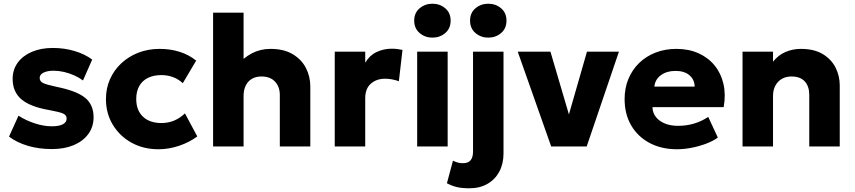

<svg xmlns="http://www.w3.org/2000/svg" viewBox="-20 -788 4602 1033"><path d="M259.5 14Q188.5 14 129.8 -3.5Q71 -21 28.5 -53L79.5 -165.5Q121 -139 168.5 -123.8Q216 -108.5 258.5 -108.5Q297.5 -108.5 318 -119.2Q338.5 -130 338.5 -150.5Q338.5 -168.5 319.8 -177Q301 -185.5 246.5 -195.5Q143.5 -213 95.8 -253.2Q48 -293.5 48 -363.5Q48 -413.5 75.5 -451Q103 -488.5 151.8 -509.2Q200.5 -530 264 -530Q326 -530 381.2 -513.5Q436.5 -497 476 -467.5L426.5 -355Q406 -370.5 379.2 -382.5Q352.5 -394.5 324 -401Q295.5 -407.5 268.5 -407.5Q235 -407.5 214.2 -397.2Q193.5 -387 193.5 -369Q193.5 -350.5 211.5 -341.5Q229.5 -332.5 283.5 -321Q392.5 -299 438 -261.8Q483.5 -224.5 483.5 -157.5Q483.5 -105.5 455.2 -67Q427 -28.5 376.8 -7.2Q326.5 14 259.5 14Z M832.5 15Q751.5 15 687.8 -20.2Q624 -55.5 587 -116.8Q550 -178 550 -255Q550 -313 571.8 -362Q593.5 -411 633 -447.8Q672.5 -484.5 725 -504.8Q777.5 -525 839 -525Q897 -525 946.5 -509.2Q996 -493.5 1035.5 -462L963.5 -340.5Q939 -363 909.8 -373.5Q880.5 -384 848.5 -384Q806.5 -384 776 -369Q745.5 -354 729.2 -325Q713 -296 713 -255.5Q713 -194.5 749.2 -160.2Q785.5 -126 849 -126Q885 -126 916.8 -139.2Q948.5 -152.5 975 -178L1041.5 -54Q998.5 -22 943.2 -3.5Q888 15 832.5 15Z M1126.5 0V-720H1290.5V-396L1256.5 -436.5Q1289.5 -477 1335 -501Q1380.5 -525 1435.5 -525Q1507 -525 1554.8 -496.5Q1602.5 -468 1626 -422Q1649.5 -376 1649.5 -323V0H1485.5V-277Q1485.5 -321 1460 -348.5Q1434.5 -376 1388.5 -376.5Q1357.5 -377 1335.8 -364.2Q1314 -351.5 1302.2 -327.8Q1290.5 -304 1290.5 -271.5V0Z M1781 0V-510H1945V-450.5Q1968 -490 2006 -508Q2044 -526 2088.5 -526Q2105.5 -526 2119 -524Q2132.5 -522 2145.5 -519.5L2126 -351Q2109 -357 2090 -360.8Q2071 -364.5 2052 -364.5Q2005.5 -364.5 1975.2 -337.8Q1945 -311 1945 -259.5V0Z M2224.5 0V-510H2388.5V0ZM2306.5 -585.5Q2267 -585.5 2237.8 -610.2Q2208.5 -635 2208.5 -677Q2208.5 -719 2237.8 -743.5Q2267 -768 2306.5 -768Q2346.5 -768 2375.5 -743.5Q2404.5 -719 2404.5 -677Q2404.5 -635 2375.5 -610.2Q2346.5 -585.5 2306.5 -585.5Z M2506 225Q2466.5 225 2439.2 218.8Q2412 212.5 2384.5 198L2417 76.5Q2430 83 2442.5 86.5Q2455 90 2470.5 90Q2499 90 2512 74.2Q2525 58.5 2525 27V-510H2689V37.5Q2689 93.5 2666.2 135.8Q2643.5 178 2602.2 201.5Q2561 225 2506 225ZM2607 -585.5Q2567.5 -585.5 2538.2 -610.2Q2509 -635 2509 -677Q2509 -719 2538.2 -743.5Q2567.5 -768 2607 -768Q2647 -768 2676 -743.5Q2705 -719 2705 -677Q2705 -635 2676 -610.2Q2647 -585.5 2607 -585.5Z M2945.5 0 2765.5 -510H2941.5L3050 -141.5H3032L3138 -510H3310L3136.5 0Z M3622.5 15Q3538.5 15 3475 -18.8Q3411.5 -52.5 3376 -113.2Q3340.5 -174 3340.5 -255.5Q3340.5 -314.5 3361.2 -364Q3382 -413.5 3419.2 -449.5Q3456.5 -485.5 3507.2 -505.2Q3558 -525 3619 -525Q3686 -525 3738.5 -501.2Q3791 -477.5 3825.2 -435.2Q3859.5 -393 3872.5 -335.8Q3885.5 -278.5 3873.5 -211.5H3490.5Q3491 -181.5 3508.5 -159Q3526 -136.5 3556.5 -123.8Q3587 -111 3627.5 -111Q3672.5 -111 3713 -122.8Q3753.5 -134.5 3790.5 -159L3842 -48Q3818.5 -30 3781.2 -15.8Q3744 -1.5 3702.2 6.8Q3660.5 15 3622.5 15ZM3500.5 -322H3717.5Q3716.5 -360.5 3689 -383.5Q3661.5 -406.5 3614.5 -406.5Q3567 -406.5 3535.8 -383.5Q3504.5 -360.5 3500.5 -322Z M3975 0V-510H4139V-456Q4167.5 -492 4206.5 -508.5Q4245.5 -525 4288.5 -525Q4360.5 -525 4407 -496.8Q4453.5 -468.5 4475.8 -423.8Q4498 -379 4498 -329V0H4334V-277.5Q4334 -323.5 4309.8 -350Q4285.5 -376.5 4238.5 -376.5Q4208.5 -376.5 4186.2 -363.5Q4164 -350.5 4151.5 -326.8Q4139 -303 4139 -272.5V0Z"/></svg>

Font: Geologica Thin Roman
Style: Bold
Weight: 700
Version: Version 1.010;gftools[0.9.28]